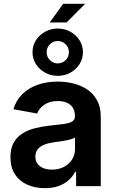

<svg xmlns="http://www.w3.org/2000/svg" viewBox="-20 -984 617 1015"><path d="M217.3 10.7Q165.5 10.7 124 -7.8Q82.5 -26.4 58.8 -62.7Q35.2 -99.1 35.2 -152.8Q35.2 -199.2 52.2 -229.5Q69.3 -259.8 98.6 -278.3Q127.9 -296.9 165 -306.2Q202.1 -315.4 242.2 -319.8Q289.6 -324.7 318.8 -328.9Q348.1 -333 362.1 -341.8Q376 -350.6 376 -368.7V-371.1Q376 -396 365.5 -413.6Q355 -431.2 335 -440.4Q314.9 -449.7 285.2 -449.7Q255.4 -449.7 233.4 -440.4Q211.4 -431.2 197.3 -416.3Q183.1 -401.4 176.8 -383.8L50.8 -406.7Q65.9 -455.1 99.1 -487.3Q132.3 -519.5 179.9 -536.1Q227.5 -552.7 285.2 -552.7Q326.7 -552.7 366.9 -543Q407.2 -533.2 440.2 -511.5Q473.1 -489.7 492.9 -454.1Q512.7 -418.5 512.7 -366.2V0H382.3V-75.7H377.4Q364.7 -51.3 343 -31.7Q321.3 -12.2 290 -0.7Q258.8 10.7 217.3 10.7ZM254.4 -87.4Q291.5 -87.4 318.8 -102.1Q346.2 -116.7 361.3 -141.4Q376.5 -166 376.5 -195.3V-257.3Q370.1 -252.4 356.2 -248.3Q342.3 -244.1 325.2 -241Q308.1 -237.8 291.3 -235.4Q274.4 -232.9 262.2 -231.4Q234.4 -227.5 212.9 -218.8Q191.4 -210 179.2 -194.8Q167 -179.7 167 -155.8Q167 -133.8 178.2 -118.4Q189.5 -103 209.2 -95.2Q229 -87.4 254.4 -87.4ZM242.7 -865.2 314 -963.9H430.2L332 -865.2ZM285.2 -583Q248.5 -583 218.3 -599.9Q188 -616.7 169.9 -645Q151.9 -673.3 151.9 -708Q151.9 -742.7 169.9 -771Q188 -799.3 218.3 -816.2Q248.5 -833 285.2 -833Q322.3 -833 352.3 -816.2Q382.3 -799.3 400.4 -771Q418.5 -742.7 418.5 -708Q418.5 -673.3 400.4 -645Q382.3 -616.7 352.3 -599.9Q322.3 -583 285.2 -583ZM285.2 -648.9Q310.1 -648.9 327.1 -666.3Q344.2 -683.6 344.2 -708Q344.2 -732.4 327.1 -749.8Q310.1 -767.1 285.2 -767.1Q260.7 -767.1 243.7 -749.8Q226.6 -732.4 226.6 -708Q226.6 -683.6 243.7 -666.3Q260.7 -648.9 285.2 -648.9Z"/></svg>

Font: Inter
Style: 650
Weight: 650
Designer: Rasmus Andersson
Foundry: rsms
Version: Version 4.001;git-66647c0bb